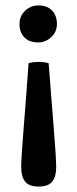

<svg xmlns="http://www.w3.org/2000/svg" viewBox="-20 -504 284 707"><path d="M122.2 -276Q143.2 -276 159.2 -271.2Q164.1 -206.7 168.9 -145.5Q173.8 -84.4 177.9 -32.6Q182 19.2 184.5 56.9Q186.9 94.5 186.9 112Q186.9 146.9 172.2 164.9Q157.6 183 122.2 183Q87.4 183 72.7 164.9Q58 146.9 58 112Q58 94.5 60.5 56.9Q62.9 19.2 67.1 -32.6Q71.2 -84.4 76 -145.5Q80.9 -206.7 85.2 -271.2Q100.6 -276 122.2 -276ZM121.2 -484Q154.1 -484 171.8 -465.1Q189.6 -446.2 189.6 -415.6Q189.6 -386.5 168.7 -367.2Q147.9 -347.8 121.2 -347.8Q87.3 -347.8 69.6 -366.5Q51.8 -385.1 51.8 -415.6Q51.8 -445.2 72.7 -464.6Q93.5 -484 121.2 -484Z"/></svg>

Font: Petrona
Style: Regular
Weight: 400
Designer: Ringo R. Seeber
Foundry: Ringo R. Seeber
Version: Version 2.001; ttfautohint (v1.8.3)